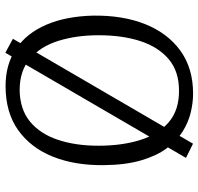

<svg xmlns="http://www.w3.org/2000/svg" viewBox="-32 -700 748 724"><g transform="rotate(90 342.0 -338.0)"><path d="M126.3 -12.7 521.8 -691.8 575.4 -665.3 178.9 15.8ZM333.1 -692.1Q367.8 -692.1 405.1 -683Q442.4 -673.9 477.1 -652Q511.9 -630 539.9 -591.8Q568 -553.6 584.9 -495.5Q601.9 -437.3 602.7 -356.3Q604.2 -247.1 570.8 -163.5Q537.3 -79.9 470.6 -32.4Q403.9 15 304.1 15Q222.4 15 163.6 -24.9Q104.8 -64.8 73.1 -139Q41.3 -213.2 38.9 -315.3Q37.4 -427.1 71.2 -511.8Q105.1 -596.4 171.3 -644.3Q237.5 -692.1 333.1 -692.1ZM321.1 -639Q249.5 -639 203.5 -600.5Q157.6 -561.9 135.2 -493.9Q112.9 -425.9 112.9 -335.9Q112.9 -252.1 134 -184.4Q155.2 -116.8 200.6 -77.6Q245.9 -38.4 319.5 -38.1Q392.3 -39.1 438.3 -77Q484.4 -114.8 506.9 -181.6Q529.5 -248.4 529.5 -335.6Q529.5 -423.1 508.2 -491.9Q486.9 -560.7 441 -600.2Q395.1 -639.7 321.1 -639Z"/></g></svg>

Font: Karma Variable Light
Style: Regular
Weight: 300
Designer: Joana Correia
Foundry: Indian Type Foundry
Version: Version 3.000